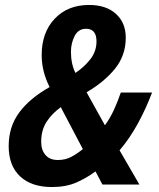

<svg xmlns="http://www.w3.org/2000/svg" viewBox="-20 -744 642 774"><path d="M266 -535Q266 -570 281 -599Q296 -628 327 -628Q369 -628 369 -577Q369 -537 344 -505Q319 -473 284 -450Q266 -487 266 -535ZM146 -172Q146 -219 167.5 -252.5Q189 -286 225 -312L314 -143Q292 -125 268 -112Q244 -99 213 -99Q181 -99 163.5 -119Q146 -139 146 -172ZM365 -53 393 0H542L462 -138Q503 -186 536 -246.5Q569 -307 593 -371H467Q454 -333 439 -300.5Q424 -268 403 -239L329 -372Q401 -414 444 -467.5Q487 -521 487 -592Q487 -652 447.5 -688Q408 -724 339 -724Q253 -724 200.5 -668.5Q148 -613 148 -522Q148 -456 180 -393Q100 -348 57.5 -290.5Q15 -233 15 -155Q15 -76 61 -33Q107 10 189 10Q245 10 286 -7.5Q327 -25 365 -53Z"/></svg>

Font: Noto Sans UI SemiCondensed
Style: Bold Italic
Weight: 700
Width: 4
Designer: Monotype Design Team
Foundry: Monotype Imaging Inc.
Version: 1.001